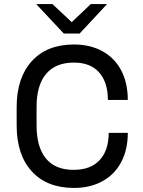

<svg xmlns="http://www.w3.org/2000/svg" viewBox="-20 -915 703 945"><path d="M609 -423H511Q511 -510 468 -558.5Q425 -607 344 -607Q254 -607 207 -551.5Q160 -496 160 -388V-298Q160 -191 206 -135Q252 -79 342 -79Q426 -79 470.5 -127Q515 -175 515 -261H609Q609 -178 576.5 -117Q544 -56 484 -23Q424 10 344 10Q211 10 136.5 -71.5Q62 -153 62 -298V-388Q62 -532 136.5 -614Q211 -696 344 -696Q424 -696 484 -663Q544 -630 576.5 -568.5Q609 -507 609 -423ZM372 -750H294L158 -895H238L333 -806L427 -895H507Z"/></svg>

Font: Chivo
Style: Regular
Weight: 400
Designer: Hector Gatti
Foundry: Omnibus-Type
Version: Version 1.003